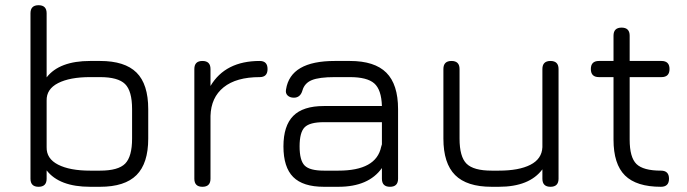

<svg xmlns="http://www.w3.org/2000/svg" viewBox="-20 -717 2638 737"><path d="M159 -31Q159 0 128 0Q97 0 97 -31V-666Q97 -697 128 -697Q159 -697 159 -666V-420Q208 -483 326 -483H364Q459 -483 504 -438.5Q549 -394 549 -298V-185Q549 -90 504 -45Q459 0 364 0H326Q208 0 159 -63ZM326 -62H364Q434 -62 460.5 -89Q487 -116 487 -185V-298Q487 -368 460 -394.5Q433 -421 364 -421H326Q248 -421 203 -398Q158 -375 159 -331V-152Q158 -108 203 -85Q248 -62 326 -62Z M788 -31Q788 0 757 0Q726 0 726 -31V-452Q726 -483 757 -483Q788 -483 788 -452V-387Q845 -483 977 -483Q1007 -483 1007 -452Q1007 -421 977 -421Q887 -421 838.5 -382Q790 -343 788 -272Z M1223 0Q1143 0 1105.5 -37.5Q1068 -75 1068 -155Q1068 -234 1105.5 -272Q1143 -310 1223 -310H1446Q1444 -373 1416.5 -397Q1389 -421 1323 -421H1265Q1205 -421 1177 -409.5Q1149 -398 1141 -370Q1133 -342 1108 -342Q1093 -342 1084 -350.5Q1075 -359 1078 -374Q1095 -483 1265 -483H1323Q1418 -483 1463 -438Q1508 -393 1508 -298V-31Q1508 0 1477 0Q1446 0 1446 -31V-72Q1395 0 1279 0ZM1279 -62Q1424 -62 1443 -153Q1444 -157 1446 -163V-248H1223Q1169 -248 1149.5 -228.5Q1130 -209 1130 -155Q1130 -101 1149.5 -81.5Q1169 -62 1223 -62Z M1682 -452Q1682 -483 1713 -483Q1744 -483 1744 -452V-185Q1744 -115 1771 -88.5Q1798 -62 1867 -62H1895Q1972 -62 2016 -84.5Q2060 -107 2062 -152V-452Q2062 -483 2093 -483Q2124 -483 2124 -452V-31Q2124 0 2093 0Q2062 0 2062 -31V-67Q2012 0 1895 0H1867Q1772 0 1727 -45Q1682 -90 1682 -185Z M2517 0Q2423 0 2379 -43.5Q2335 -87 2335 -181V-421H2279Q2248 -421 2248 -452Q2248 -483 2279 -483H2335V-580Q2335 -611 2366 -611Q2397 -611 2397 -580V-483H2519Q2550 -483 2550 -452Q2550 -421 2519 -421H2397V-181Q2397 -113 2423 -87.5Q2449 -62 2517 -62Q2548 -62 2548 -31Q2548 0 2517 0Z"/></svg>

Font: Jura Medium
Style: Regular
Weight: 500
Designer: Daniel Johnson, Alexei Vanyashin
Foundry: Daniel Johnson
Version: Version 5.103